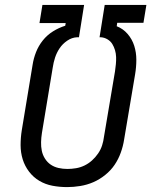

<svg xmlns="http://www.w3.org/2000/svg" viewBox="-20 -755 640 783"><path d="M254 8Q223 8 194 2.5Q165 -3 140.5 -17.5Q116 -32 98.5 -55Q81 -78 72.5 -105.5Q64 -133 64 -163.5Q64 -194 69 -225L113 -491Q117 -517 127 -542.5Q137 -568 154.5 -590Q172 -612 196 -627Q220 -642 246 -650L248 -661H141L153 -735H323L302 -603H294Q273 -602 254 -589Q235 -576 223 -558Q211 -540 204.5 -520Q198 -500 195 -479L151 -213Q148 -194 147.5 -175.5Q147 -157 150.5 -140Q154 -123 163.5 -108Q173 -93 187 -83.5Q201 -74 218.5 -70Q236 -66 255 -66Q272 -66 290 -69Q308 -72 324.5 -80Q341 -88 355 -100.5Q369 -113 380 -129Q391 -145 396.5 -162.5Q402 -180 404 -197L449 -464Q451 -478 452.5 -493Q454 -508 453.5 -522.5Q453 -537 449 -550.5Q445 -564 438 -575.5Q431 -587 418.5 -594.5Q406 -602 392 -603H386L407 -735H577L565 -662H458L456 -648Q482 -638 500.5 -616.5Q519 -595 527.5 -568Q536 -541 536 -511.5Q536 -482 531 -452L486 -185Q482 -159 472.5 -132.5Q463 -106 447.5 -83Q432 -60 409 -41.5Q386 -23 360.5 -12Q335 -1 307.5 3.5Q280 8 254 8Z"/></svg>

Font: Iosevka Extended Oblique
Style: Regular
Weight: 400
Width: 7
Italic angle: -9°
Monospace: yes
Designer: Belleve Invis
Foundry: Belleve Invis
Version: Version 32.0.1; ttfautohint (v1.8.4)